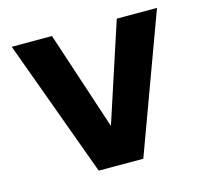

<svg xmlns="http://www.w3.org/2000/svg" viewBox="-83 -630 776 724"><g transform="rotate(-15 304.5 -268.0)"><path d="M217 0 21 -536H178L305 -151L431 -536H588L391 0Z"/></g></svg>

Font: Txt Sans
Style: Bold
Weight: 700
Designer: Open Source
Foundry: XRLN
Version: Version 1.0